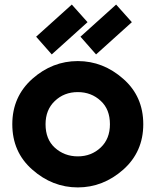

<svg xmlns="http://www.w3.org/2000/svg" viewBox="-20 -816 686 846"><path d="M491.7 -795.9 561 -718.3 403.3 -576.2 334.5 -654.3ZM296.4 -795.9 365.7 -718.3 208 -576.2 139.2 -654.3ZM322.8 9.8Q210.9 9.8 122.1 -68.8Q34.2 -146 34.2 -268.6Q34.2 -390.1 122.6 -468.8Q210.9 -546.9 322.8 -546.9Q434.6 -546.9 523.4 -468.3Q611.3 -391.1 611.3 -268.6Q611.3 -147 522.9 -68.4Q434.1 9.8 322.8 9.8ZM322.8 -127Q382.8 -127 424.3 -166.5Q464.4 -204.6 464.4 -268.6Q464.4 -334.5 423.8 -371.6Q382.3 -410.2 322.8 -410.2Q262.2 -410.2 221.2 -370.6Q180.7 -332 180.7 -268.6Q180.7 -202.6 221.2 -165.5Q263.7 -127 322.8 -127Z"/></svg>

Font: Newest Shape
Style: Bold
Weight: 700
Designer: Wojciech Kalinowski "wmk69" (wmk69@o2.pl)
Foundry: Wojciech Kalinowski "wmk69" (wmk69@o2.pl)
Version: Version 1.0.0; 2022-02-24